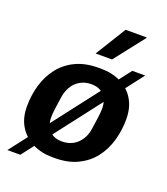

<svg xmlns="http://www.w3.org/2000/svg" viewBox="-147 -863 889 1021"><g transform="rotate(20 297.0 -352.0)"><path d="M254 10Q189 10 139.5 -15Q90 -40 61.5 -86Q33 -132 33 -198Q33 -262 50 -320Q67 -378 102.5 -423.5Q138 -469 192.5 -495Q247 -521 322 -521H333Q399 -521 448 -496.5Q497 -472 525 -425.5Q553 -379 553 -313Q553 -250 536 -191.5Q519 -133 484 -88Q449 -43 394.5 -16.5Q340 10 265 10ZM271 -86Q305 -86 331.5 -100Q358 -114 376 -141Q394 -168 399 -204Q405 -242 409 -273.5Q413 -305 413 -323Q413 -370 387.5 -398Q362 -426 315 -426Q282 -426 255 -411.5Q228 -397 211 -370.5Q194 -344 188 -308Q182 -269 178 -237.5Q174 -206 174 -189Q174 -141 199.5 -113.5Q225 -86 271 -86ZM15 56 495 -567H568L88 56ZM280 -587 387 -760H505L506 -757L373 -587Z"/></g></svg>

Font: Chivo Medium SemiBold
Style: Italic
Weight: 600
Italic angle: -8.05°
Version: Version 2.002